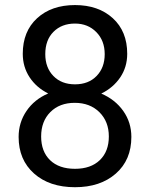

<svg xmlns="http://www.w3.org/2000/svg" viewBox="-20 -741 602 770"><path d="M490.2 -525.4Q490.2 -472.2 462.2 -430.7Q434.1 -389.2 386.2 -365.7Q441.9 -341.8 474.4 -295.9Q506.8 -250 506.8 -191.9Q506.8 -99.6 444.6 -44.9Q382.3 9.8 280.8 9.8Q178.2 9.8 116.5 -45.2Q54.7 -100.1 54.7 -191.9Q54.7 -249.5 86.2 -295.9Q117.7 -342.3 173.3 -366.2Q126 -389.6 98.6 -431.2Q71.3 -472.7 71.3 -525.4Q71.3 -615.2 128.9 -668Q186.5 -720.7 280.8 -720.7Q374.5 -720.7 432.4 -668Q490.2 -615.2 490.2 -525.4ZM416.5 -193.8Q416.5 -253.4 378.7 -291Q340.8 -328.6 279.8 -328.6Q218.8 -328.6 181.9 -291.5Q145 -254.4 145 -193.8Q145 -133.3 180.9 -98.6Q216.8 -64 280.8 -64Q344.2 -64 380.4 -98.9Q416.5 -133.8 416.5 -193.8ZM280.8 -646.5Q227.5 -646.5 194.6 -613.5Q161.6 -580.6 161.6 -523.9Q161.6 -469.7 194.1 -436.3Q226.6 -402.8 280.8 -402.8Q335 -402.8 367.4 -436.3Q399.9 -469.7 399.9 -523.9Q399.9 -578.1 366.2 -612.3Q332.5 -646.5 280.8 -646.5Z"/></svg>

Font: SteelSelectRoboto
Style: Roboto-Regular
Weight: 400
Designer: Google
Version: Version 2.137; 2017